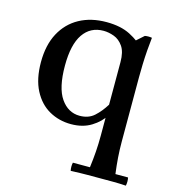

<svg xmlns="http://www.w3.org/2000/svg" viewBox="-101 -540 758 837"><g transform="rotate(15 277.5 -121.5)"><path d="M543 175Q547 193 543 212Q512 210 484.5 210Q457 210 428 210Q400 210 370 210Q340 210 294 212Q290 193 294 175H371Q376 137 378.5 102Q381 67 381 30V-375L454 -440Q470 -443 486 -440Q483 -415 480.5 -382.5Q478 -350 477 -317.5Q476 -285 476 -260V30Q476 67 478.5 102Q481 137 486 175ZM242 15Q188 15 143.5 -10Q99 -35 72.5 -86Q46 -137 46 -213Q46 -290 75 -344Q104 -398 156 -426.5Q208 -455 278 -455Q342 -455 385 -433Q428 -411 459 -378L381 -302Q381 -348 364 -372.5Q347 -397 322.5 -406Q298 -415 275 -415Q216 -415 183.5 -367.5Q151 -320 151 -225Q151 -125 184 -77.5Q217 -30 269 -30Q309 -30 334.5 -53Q360 -76 381 -110L391 -65Q371 -32 333 -8.5Q295 15 242 15Z"/></g></svg>

Font: Poltawski Nowy
Style: Regular
Weight: 400
Designer: Adam Pótawski, Mateusz Machalski, Borys Kosmynka, Ania Wieluska
Foundry: Capitalics.wtf
Version: Version 1.001;gftools[0.9.25]